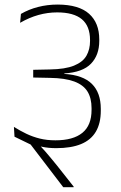

<svg xmlns="http://www.w3.org/2000/svg" viewBox="-20 -652 518 821"><path d="M39.5 -109.5 42 -67.5 111 -40Q131.5 -30.5 159.2 -24.5Q187 -18.5 220.5 -18.5Q284.5 -18.5 326.8 -36Q369 -53.5 390 -89.2Q411 -125 411 -178.5V-186.5Q411 -255.5 373 -293.2Q335 -331 255 -336V-338Q334 -343 369.2 -379.8Q404.5 -416.5 404.5 -477.5V-483Q404.5 -554 361 -593Q317.5 -632 227.5 -632.5Q182.5 -632.5 142.8 -622.2Q103 -612 69.5 -592.5L66 -554.5Q105 -577 144.5 -588Q184 -599 224.5 -599Q295 -599 330 -569.8Q365 -540.5 365 -480.5V-476.5Q365 -441 349.8 -414Q334.5 -387 296.8 -371.5Q259 -356 192.5 -355L122 -353.5V-320.5L194 -319Q258.5 -318 297.5 -303.5Q336.5 -289 354 -260.8Q371.5 -232.5 371.5 -189.5V-182Q371.5 -116 332.2 -84Q293 -52 217 -52Q180.5 -52 150.2 -59.5Q120 -67 92.8 -80Q65.5 -93 39.5 -109.5ZM295 148.5V146L223.5 55.5Q210 39 198.5 25Q187 11 175 -2.8Q163 -16.5 148.5 -32L148 -41L54.5 -67L42 -67.5L111 -34L250.5 148.5Z"/></svg>

Font: Anek Devanagari Medium ExtraLight
Style: Regular
Weight: 250
Version: Version 1.003